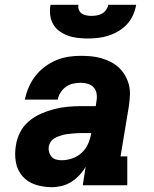

<svg xmlns="http://www.w3.org/2000/svg" viewBox="-20 -770 640 798"><path d="M195 8Q160 8 127.5 -2.5Q95 -13 73.5 -37.5Q52 -62 46 -96Q40 -130 46 -165Q50 -193 63.5 -220Q77 -247 100.5 -266.5Q124 -286 151.5 -298Q179 -310 207 -317Q235 -324 263.5 -326.5Q292 -329 320 -329H378L381 -350Q384 -365 381.5 -380.5Q379 -396 369.5 -406.5Q360 -417 345.5 -421.5Q331 -426 315 -426Q300 -426 284 -422.5Q268 -419 254.5 -409.5Q241 -400 232 -386Q223 -372 220 -356H83Q89 -383 99.5 -407.5Q110 -432 126.5 -453.5Q143 -475 165.5 -492Q188 -509 213 -519.5Q238 -530 264 -534Q290 -538 315 -538Q337 -538 359 -536Q381 -534 401.5 -528Q422 -522 440.5 -512.5Q459 -503 474 -489Q489 -475 499.5 -457Q510 -439 515.5 -418.5Q521 -398 520 -375.5Q519 -353 516 -331L481 -120H509V0H324L336 -77Q325 -58 309.5 -41.5Q294 -25 275.5 -13.5Q257 -2 236 3Q215 8 195 8ZM236 -104Q258 -104 280 -111.5Q302 -119 319.5 -135Q337 -151 346 -172Q355 -193 359 -215V-217H320Q310 -217 300.5 -216.5Q291 -216 281.5 -215Q272 -214 262 -213Q252 -212 242.5 -209.5Q233 -207 223.5 -203.5Q214 -200 205 -194.5Q196 -189 190.5 -180.5Q185 -172 183 -162Q181 -150 184 -138.5Q187 -127 194.5 -118.5Q202 -110 213 -107Q224 -104 236 -104ZM345 -610Q324 -610 302.5 -612.5Q281 -615 262 -622Q243 -629 227 -640.5Q211 -652 201 -669.5Q191 -687 188.5 -708Q186 -729 190 -750H306Q304 -739 308 -729Q312 -719 320 -713.5Q328 -708 339 -706Q350 -704 360 -704Q371 -704 382.5 -706Q394 -708 404 -713.5Q414 -719 421 -729Q428 -739 430 -750H546Q542 -728 533 -707.5Q524 -687 508.5 -670Q493 -653 473 -641Q453 -629 431.5 -622Q410 -615 388 -612.5Q366 -610 345 -610Z"/></svg>

Font: Iosevka Slab HvExObl
Style: Regular
Weight: 900
Width: 7
Italic angle: -9°
Monospace: yes
Designer: Belleve Invis
Foundry: Belleve Invis
Version: Version 11.1.1; ttfautohint (v1.8.3)